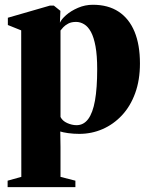

<svg xmlns="http://www.w3.org/2000/svg" viewBox="-20 -551 632 806"><path d="M12 234.5V207.5L69.5 191.5L69 -423.5L13 -446V-476.5L189.5 -527.5H206L233.5 -505.5L231.5 -455.5Q238 -470.5 258 -488Q278 -505.5 307.5 -518.2Q337 -531 370 -531Q434 -531 478 -502Q522 -473 544.8 -418Q567.5 -363 567.5 -284.5Q567.5 -215 547.5 -160Q527.5 -105 492 -67Q456.5 -29 410.5 -9Q364.5 11 312.5 11Q288 11 265.5 7.8Q243 4.5 233 1L234 66.5V191.5L296.5 207.5V234.5ZM301.5 -25.5Q331 -25.5 350.2 -51.2Q369.5 -77 378.8 -129.2Q388 -181.5 388 -260.5Q388 -318 381 -356.2Q374 -394.5 361.8 -417Q349.5 -439.5 333.2 -449.2Q317 -459 299.5 -459Q279.5 -459 266.5 -452Q253.5 -445 245.8 -436.8Q238 -428.5 234 -423V-60Q242 -43.5 262 -34.5Q282 -25.5 301.5 -25.5Z"/></svg>

Font: Merriweather 120pt Black
Style: Regular
Weight: 900
Designer: Eben Sorkin
Foundry: Eben Sorkin
Version: Version 2.100